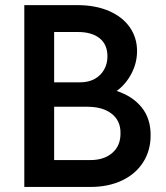

<svg xmlns="http://www.w3.org/2000/svg" viewBox="-20 -740 659 760"><path d="M76.2 -719.7H286.1Q357.9 -719.7 411.4 -696.5Q464.8 -673.3 493.7 -632.1Q522.5 -590.8 522.5 -538.1Q522.5 -490.7 500.2 -448.5Q478 -406.2 441.9 -379.9Q504.9 -359.4 540.8 -314.9Q576.7 -270.5 576.2 -204.1Q576.2 -144 546.6 -97.7Q517.1 -51.3 462.9 -25.6Q408.7 0 337.9 0H76.2ZM337.9 -106.4Q392.1 -106.4 424.8 -135Q457.5 -163.6 457 -212.9Q457.5 -261.7 422.6 -289.3Q387.7 -316.9 328.1 -317.4H194.3V-106.4ZM296.9 -414.1Q329.6 -414.1 354 -427.2Q378.4 -440.4 391.8 -463.9Q405.3 -487.3 405.3 -516.6Q405.3 -564 374.3 -588.6Q343.3 -613.3 289.1 -613.3H194.3V-414.1Z"/></svg>

Font: Reddit Sans Fudge SemiBold
Style: Regular
Weight: 600
Designer: Stephen Hutchings
Foundry: Reddit
Version: Version 1.011